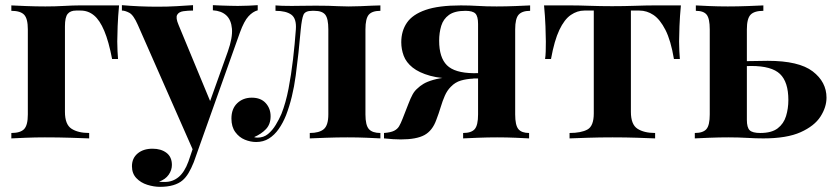

<svg xmlns="http://www.w3.org/2000/svg" viewBox="-20 -537 3247 745"><path d="M442 -516Q438 -474 436.5 -435.5Q435 -397 435 -376Q435 -357 436 -338.5Q437 -320 438 -308H415Q402 -376 384.5 -417.5Q367 -459 344.5 -477.5Q322 -496 293 -496Q289 -496 284.5 -496Q280 -496 275 -496Q253 -496 242.5 -483Q232 -470 232 -435V-103Q232 -54 257.5 -37.5Q283 -21 326 -21V0Q300 -1 253.5 -2.5Q207 -4 154 -4Q117 -4 80 -2.5Q43 -1 24 0V-21Q59 -21 73.5 -36Q88 -51 88 -93V-423Q88 -465 73.5 -480Q59 -495 24 -495V-516Q43 -515 81.5 -513.5Q120 -512 156 -512Q193 -512 228.5 -514Q264 -516 287 -516Z M980 -517V-497Q961 -492 944 -473.5Q927 -455 911 -411L770 -15L733 55L515 -440Q498 -479 481.5 -487.5Q465 -496 453 -496V-517Q486 -514 521.5 -512.5Q557 -511 590 -511Q631 -511 665 -513Q699 -515 729 -517V-496Q709 -496 691.5 -493.5Q674 -491 667.5 -479.5Q661 -468 673 -440L799 -136L790 -130L864 -337Q883 -391 880 -425.5Q877 -460 858 -477.5Q839 -495 806 -497V-517Q822 -516 839 -515.5Q856 -515 873 -514.5Q890 -514 903 -514Q923 -514 945 -515Q967 -516 980 -517ZM770 -15 732 92Q722 117 711.5 134.5Q701 152 688 163Q674 175 652 181.5Q630 188 601 188Q577 188 551.5 180Q526 172 509 154Q492 136 492 108Q492 77 514 58.5Q536 40 572 40Q605 40 626 56Q647 72 647 103Q647 123 634.5 141Q622 159 597 168Q602 169 609 169Q616 169 620 169Q650 169 673 150Q696 131 711 90L746 -13Z M1456 -516V-495Q1424 -495 1411 -480Q1398 -465 1398 -423V-93Q1398 -51 1411.5 -36Q1425 -21 1456 -21V0Q1438 -1 1403 -2.5Q1368 -4 1328 -4Q1288 -4 1246 -2.5Q1204 -1 1182 0V-21Q1219 -21 1236.5 -36Q1254 -51 1254 -93V-423Q1254 -465 1242 -480Q1230 -495 1200 -495H1191Q1164 -495 1157.5 -479.5Q1151 -464 1147 -423Q1139 -330 1127.5 -244Q1116 -158 1090 -90Q1078 -60 1061.5 -36.5Q1045 -13 1023.5 0.5Q1002 14 974 14Q952 14 930 5Q908 -4 893 -24.5Q878 -45 878 -77Q878 -115 900.5 -136.5Q923 -158 957 -158Q992 -158 1011 -137Q1030 -116 1030 -86Q1030 -55 1012 -36Q994 -17 966 -5Q968 -4 972 -3.5Q976 -3 979 -3Q1003 -3 1020 -17Q1037 -31 1050 -52.5Q1063 -74 1072 -95Q1089 -138 1099.5 -192.5Q1110 -247 1117 -307Q1124 -367 1128 -423Q1131 -465 1110.5 -480Q1090 -495 1049 -495V-516Q1057 -515 1074.5 -514.5Q1092 -514 1112 -514Q1134 -514 1154 -514.5Q1174 -515 1205 -515Q1233 -515 1253.5 -514.5Q1274 -514 1292.5 -513Q1311 -512 1333 -512Q1355 -512 1378.5 -513Q1402 -514 1423.5 -515Q1445 -516 1456 -516Z M2037 -516V-495Q2006 -495 1992.5 -480Q1979 -465 1979 -423V-93Q1979 -51 1991.5 -36Q2004 -21 2033 -21V0Q2015 -1 1980.5 -2.5Q1946 -4 1909 -4Q1873 -4 1834.5 -2.5Q1796 -1 1777 0V-21Q1809 -21 1822 -36Q1835 -51 1835 -93V-444Q1835 -474 1824.5 -484.5Q1814 -495 1786 -495Q1744 -495 1722 -479Q1700 -463 1692 -436.5Q1684 -410 1684 -379Q1684 -314 1714 -284Q1744 -254 1817 -253Q1838 -253 1858.5 -253.5Q1879 -254 1895 -254L1897 -233Q1856 -233 1821.5 -232.5Q1787 -232 1759 -232Q1692 -231 1649 -243Q1606 -255 1581 -275Q1556 -295 1546.5 -320.5Q1537 -346 1537 -373Q1537 -417 1559 -449Q1581 -481 1631.5 -498.5Q1682 -516 1768 -516Q1803 -516 1834.5 -514Q1866 -512 1907 -512Q1943 -512 1980.5 -513.5Q2018 -515 2037 -516ZM1817 -241V-232Q1791 -231 1768.5 -224.5Q1746 -218 1729 -200Q1715 -186 1706 -165.5Q1697 -145 1690 -121.5Q1683 -98 1673 -72Q1658 -30 1627 -13Q1596 4 1535 4Q1521 4 1505 3Q1489 2 1470 0V-21Q1496 -23 1509 -29.5Q1522 -36 1528.5 -47Q1535 -58 1542 -76Q1556 -111 1564.5 -133.5Q1573 -156 1581 -170.5Q1589 -185 1600 -194Q1609 -203 1623 -211.5Q1637 -220 1661 -227Q1685 -234 1723 -238Q1761 -242 1817 -241Z M2622 -516Q2618 -474 2616.5 -435.5Q2615 -397 2615 -376Q2615 -357 2616 -338.5Q2617 -320 2618 -308H2595Q2583 -380 2562 -421Q2541 -462 2515.5 -479Q2490 -496 2461 -496H2428V-103Q2428 -54 2453.5 -37.5Q2479 -21 2522 -21V0Q2497 -1 2452.5 -2.5Q2408 -4 2357 -4Q2307 -4 2261.5 -2.5Q2216 -1 2190 0V-21Q2235 -21 2259.5 -34.5Q2284 -48 2284 -97V-496H2247Q2220 -496 2195 -479Q2170 -462 2150.5 -421Q2131 -380 2118 -308H2095Q2097 -320 2097.5 -338Q2098 -356 2098 -376Q2098 -397 2096.5 -435.5Q2095 -474 2091 -516H2197Q2225 -516 2268 -514.5Q2311 -513 2355 -513Q2401 -513 2444.5 -514.5Q2488 -516 2516 -516Z M2942 -516V-495Q2907 -495 2892.5 -480Q2878 -465 2878 -423V-72Q2878 -42 2889 -31.5Q2900 -21 2930 -21Q2974 -21 2997.5 -39Q3021 -57 3030 -86.5Q3039 -116 3039 -149Q3039 -219 3006.5 -250Q2974 -281 2895 -281Q2876 -281 2855 -280Q2834 -279 2818 -279L2816 -299Q2858 -299 2893.5 -300Q2929 -301 2959 -301Q3080 -301 3133.5 -260Q3187 -219 3187 -158Q3187 -121 3163.5 -84.5Q3140 -48 3086.5 -24Q3033 0 2942 0Q2912 0 2879 -2Q2846 -4 2806 -4Q2771 -4 2732.5 -2.5Q2694 -1 2676 0V-21Q2708 -21 2721 -36Q2734 -51 2734 -93V-423Q2734 -465 2722 -480Q2710 -495 2680 -495V-516Q2697 -515 2732 -513.5Q2767 -512 2804 -512Q2842 -512 2882 -513.5Q2922 -515 2942 -516Z"/></svg>

Font: Playfair Display
Style: Bold
Weight: 700
Designer: Claus Eggers Sørensen
Foundry: Claus Eggers Sørensen
Version: Version 1.203